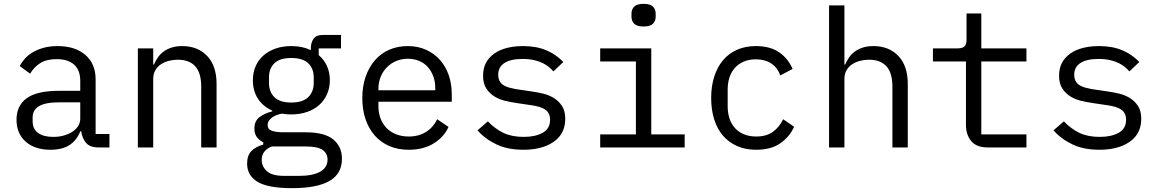

<svg xmlns="http://www.w3.org/2000/svg" viewBox="-20 -768 6040 1000"><path d="M495 0Q448 0 428 -24Q408 -48 403 -84H398Q381 -39 343.5 -13.5Q306 12 243 12Q162 12 114 -30Q66 -72 66 -145Q66 -217 118.5 -256Q171 -295 288 -295H398V-346Q398 -403 366 -431.5Q334 -460 275 -460Q223 -460 190 -439.5Q157 -419 137 -384L83 -424Q93 -444 110 -463Q127 -482 152 -496.5Q177 -511 209 -519.5Q241 -528 280 -528Q371 -528 424.5 -482Q478 -436 478 -354V-70H550V0ZM257 -55Q288 -55 313.5 -62.5Q339 -70 358 -82.5Q377 -95 387.5 -112.5Q398 -130 398 -150V-235H288Q216 -235 183 -215Q150 -195 150 -157V-136Q150 -96 178.5 -75.5Q207 -55 257 -55Z M698 0V-516H778V-432H782Q790 -451 802 -468.5Q814 -486 831.5 -499Q849 -512 873 -520Q897 -528 929 -528Q1010 -528 1059 -476.5Q1108 -425 1108 -331V0H1028V-317Q1028 -388 997 -422.5Q966 -457 906 -457Q882 -457 859 -451Q836 -445 818 -433Q800 -421 789 -402Q778 -383 778 -358V0Z M1761 59Q1761 137 1696 174.5Q1631 212 1501 212Q1376 212 1321.5 179Q1267 146 1267 84Q1267 42 1289 19Q1311 -4 1351 -15V-27Q1329 -38 1317 -55Q1305 -72 1305 -98Q1305 -138 1331.5 -158Q1358 -178 1398 -188V-192Q1350 -213 1323.5 -254Q1297 -295 1297 -350Q1297 -389 1311 -422Q1325 -455 1351.5 -478.5Q1378 -502 1415 -515Q1452 -528 1497 -528Q1555 -528 1599 -507V-516Q1599 -546 1613 -566Q1627 -586 1661 -586H1756V-516H1640V-481Q1668 -457 1683 -424Q1698 -391 1698 -350Q1698 -311 1683.5 -278Q1669 -245 1643 -221.5Q1617 -198 1579.5 -185Q1542 -172 1497 -172Q1484 -172 1472 -173Q1460 -174 1448 -176Q1436 -174 1423 -169.5Q1410 -165 1399 -157.5Q1388 -150 1381 -140Q1374 -130 1374 -117Q1374 -94 1397 -86.5Q1420 -79 1457 -79H1571Q1671 -79 1716 -41.5Q1761 -4 1761 59ZM1686 63Q1686 32 1661 13.5Q1636 -5 1574 -5H1395Q1343 16 1343 65Q1343 99 1370 123.5Q1397 148 1460 148H1538Q1608 148 1647 126.5Q1686 105 1686 63ZM1497 -234Q1557 -234 1585.5 -262Q1614 -290 1614 -336V-365Q1614 -411 1585.5 -438.5Q1557 -466 1497 -466Q1437 -466 1409 -438.5Q1381 -411 1381 -365V-336Q1381 -290 1409 -262Q1437 -234 1497 -234Z M2109 12Q2053 12 2008.5 -7Q1964 -26 1932.5 -61.5Q1901 -97 1884 -146.5Q1867 -196 1867 -257Q1867 -319 1884.5 -369Q1902 -419 1933 -454.5Q1964 -490 2007.5 -509Q2051 -528 2104 -528Q2156 -528 2198.5 -509Q2241 -490 2271 -456.5Q2301 -423 2317 -377Q2333 -331 2333 -276V-238H1951V-214Q1951 -180 1962 -151Q1973 -122 1993.5 -101Q2014 -80 2043.5 -68.5Q2073 -57 2109 -57Q2161 -57 2199 -81Q2237 -105 2257 -147L2316 -107Q2293 -55 2239.5 -21.5Q2186 12 2109 12ZM2104 -462Q2071 -462 2043 -450Q2015 -438 1994.5 -417Q1974 -396 1962.5 -367.5Q1951 -339 1951 -305V-298H2247V-309Q2247 -343 2236.5 -371Q2226 -399 2207.5 -419.5Q2189 -440 2162.5 -451Q2136 -462 2104 -462Z M2706 12Q2625 12 2566.5 -15.5Q2508 -43 2467 -89L2521 -136Q2558 -97 2602 -76Q2646 -55 2708 -55Q2768 -55 2806.5 -76.5Q2845 -98 2845 -144Q2845 -164 2837.5 -177.5Q2830 -191 2817 -199Q2804 -207 2788 -211.5Q2772 -216 2754 -219L2673 -231Q2646 -235 2614.5 -242Q2583 -249 2557 -264.5Q2531 -280 2513.5 -306Q2496 -332 2496 -374Q2496 -413 2511.5 -441.5Q2527 -470 2555 -489.5Q2583 -509 2621 -518.5Q2659 -528 2704 -528Q2774 -528 2825.5 -506Q2877 -484 2914 -445L2862 -396Q2853 -407 2839.5 -418.5Q2826 -430 2806.5 -439.5Q2787 -449 2761 -455Q2735 -461 2701 -461Q2640 -461 2607.5 -440Q2575 -419 2575 -379Q2575 -359 2582.5 -345.5Q2590 -332 2603 -324Q2616 -316 2632.5 -311.5Q2649 -307 2666 -304L2747 -292Q2775 -288 2806 -281Q2837 -274 2863 -258.5Q2889 -243 2906.5 -217Q2924 -191 2924 -149Q2924 -72 2864.5 -30Q2805 12 2706 12Z M3332 -630Q3297 -630 3283 -644.5Q3269 -659 3269 -681V-697Q3269 -719 3283 -733.5Q3297 -748 3332 -748Q3367 -748 3381 -733.5Q3395 -719 3395 -697V-681Q3395 -659 3381 -644.5Q3367 -630 3332 -630ZM3106 -68H3292V-448H3106V-516H3372V-68H3546V0H3106Z M3918 12Q3862 12 3818.5 -7.5Q3775 -27 3745 -62Q3715 -97 3699.5 -147Q3684 -197 3684 -258Q3684 -319 3700 -369Q3716 -419 3746 -454.5Q3776 -490 3819 -509Q3862 -528 3917 -528Q3992 -528 4039 -495Q4086 -462 4108 -409L4044 -375Q4030 -415 3997.5 -437Q3965 -459 3917 -459Q3882 -459 3854.5 -447.5Q3827 -436 3808 -415Q3789 -394 3779.5 -365Q3770 -336 3770 -302V-214Q3770 -180 3779.5 -151Q3789 -122 3808 -101Q3827 -80 3855 -68.5Q3883 -57 3919 -57Q3971 -57 4005 -81Q4039 -105 4059 -147L4116 -108Q4093 -56 4044.5 -22Q3996 12 3918 12Z M4298 -740H4378V-432H4382Q4390 -451 4402 -468.5Q4414 -486 4431.5 -499Q4449 -512 4473 -520Q4497 -528 4529 -528Q4610 -528 4659 -476.5Q4708 -425 4708 -331V0H4628V-317Q4628 -388 4597 -422.5Q4566 -457 4506 -457Q4482 -457 4459 -451Q4436 -445 4418 -433Q4400 -421 4389 -402Q4378 -383 4378 -358V0H4298Z M5125 0Q5066 0 5038.5 -33Q5011 -66 5011 -118V-448H4839V-516H4967Q4993 -516 5003.5 -526.5Q5014 -537 5014 -563V-698H5091V-516H5326V-448H5091V-68H5326V0Z M5706 12Q5625 12 5566.5 -15.5Q5508 -43 5467 -89L5521 -136Q5558 -97 5602 -76Q5646 -55 5708 -55Q5768 -55 5806.5 -76.5Q5845 -98 5845 -144Q5845 -164 5837.5 -177.5Q5830 -191 5817 -199Q5804 -207 5788 -211.5Q5772 -216 5754 -219L5673 -231Q5646 -235 5614.5 -242Q5583 -249 5557 -264.5Q5531 -280 5513.5 -306Q5496 -332 5496 -374Q5496 -413 5511.5 -441.5Q5527 -470 5555 -489.5Q5583 -509 5621 -518.5Q5659 -528 5704 -528Q5774 -528 5825.5 -506Q5877 -484 5914 -445L5862 -396Q5853 -407 5839.5 -418.5Q5826 -430 5806.5 -439.5Q5787 -449 5761 -455Q5735 -461 5701 -461Q5640 -461 5607.5 -440Q5575 -419 5575 -379Q5575 -359 5582.5 -345.5Q5590 -332 5603 -324Q5616 -316 5632.5 -311.5Q5649 -307 5666 -304L5747 -292Q5775 -288 5806 -281Q5837 -274 5863 -258.5Q5889 -243 5906.5 -217Q5924 -191 5924 -149Q5924 -72 5864.5 -30Q5805 12 5706 12Z"/></svg>

Font: PlemolJP35 Console
Style: Regular
Weight: 400
Version: v2.0.3; ttfautohint (v1.8.4.7-5d5b-dirty) -l 6 -r 45 -G 200 